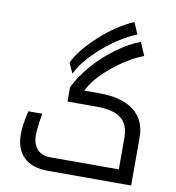

<svg xmlns="http://www.w3.org/2000/svg" viewBox="-97 -1004 1001 1091"><g transform="rotate(10 404.0 -459.0)"><path d="M252 0Q161.1 0 113 -46.4Q64.9 -92.8 64.9 -179.2Q64.9 -204.6 70.3 -242.2Q75.7 -279.8 85 -314H165Q149.9 -231 149.9 -189Q149.9 -137.2 176.5 -107.7Q203.1 -78.1 249 -78.1H647.9V-262.2Q647.9 -336.9 603 -372.1Q558.1 -407.2 463.9 -407.2H293.9V-488.8Q326.2 -556.2 382.8 -621.3Q439.5 -686.5 509.5 -737.5Q579.6 -788.6 646 -814L678.2 -737.8Q587.4 -702.6 499 -628.9Q410.6 -555.2 377 -484.9H463.9Q594.7 -484.9 663.8 -431.2Q732.9 -377.4 732.9 -276.9V0ZM267.1 -627Q299.8 -700.2 396.5 -788.8Q493.2 -877.4 590.3 -918L619.1 -851.1Q557.6 -827.6 489.3 -778.8Q420.9 -730 368.9 -673.8Q316.9 -617.7 293.9 -567.9Z"/></g></svg>

Font: Noto Kufi Arabic
Style: Regular
Weight: 400
Designer: Monotype Design team
Foundry: Monotype Imaging Inc.
Version: Version 1.02